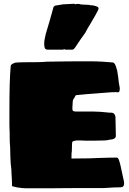

<svg xmlns="http://www.w3.org/2000/svg" viewBox="-20 -997 685 1021"><path d="M270 4H112Q101 4 97 3Q92 2 86 1.5Q80 1 73 0L52 -5Q47 -5 44 -8Q44 -10 44 -10Q44 -36 41 -78Q41 -94 39.5 -105Q38 -116 37 -125L35 -167Q34 -176 34.5 -187Q35 -198 34 -212L32 -242Q31 -261 31.5 -276Q32 -291 31 -301Q31 -306 30.5 -313.5Q30 -321 30 -338.5Q30 -356 30 -390Q30 -485 31.5 -543.5Q33 -602 37 -646Q37 -656 62 -664Q72 -665 85.5 -665.5Q99 -666 111 -666Q152 -666 181.5 -666.5Q211 -667 230 -669Q289 -670 333 -670.5Q377 -671 408 -671H452Q494 -671 525 -669Q556 -667 578 -665Q593 -665 601 -628Q603 -624 604 -616Q605 -608 608 -591Q610 -569 612 -557Q614 -545 616 -534Q617 -532 617 -523Q616 -522 616 -515Q615 -506 605 -506Q603 -507 594 -507Q572 -507 546.5 -504.5Q521 -502 489 -500L437 -496L385 -491Q382 -491 377 -480Q374 -473 371 -470.5Q368 -468 367 -459L365 -425Q364 -412 368 -408Q372 -404 383 -404H472Q510 -404 561 -398H571Q590 -398 594 -376L596 -277V-274Q596 -256 562 -254Q553 -251 535 -250Q517 -249 480 -249Q443 -249 431.5 -249Q420 -249 415 -250Q394 -250 388 -250Q382 -250 380 -249Q370 -247 366.5 -244.5Q363 -242 363 -231.5Q363 -221 362 -193Q361 -189 360.5 -182.5Q360 -176 360 -154Q420 -154 454 -155Q488 -156 507 -157Q536 -158 559.5 -158.5Q583 -159 602 -159Q605 -159 610 -152Q614 -145 621 -116Q628 -87 638 -37Q640 -32 640 -22Q640 -1 621 -1Q589 -1 550 2Q543 3 530.5 3Q518 3 479 3Q444 3 401.5 3Q359 3 323.5 3.5Q288 4 270 4ZM328 -733 320 -736 317 -733H234Q222 -733 218.5 -741Q215 -749 215 -763Q215 -780 218.5 -793.5Q222 -807 223 -815Q234 -851 244 -886Q254 -921 265 -961L273 -967L316 -974L375 -977L381 -974Q385 -976 391 -976H401Q403 -976 404 -975Q405 -974 408 -974L414 -973L456 -971L464 -968Q466 -968 466 -969H471Q492 -965 498 -961Q504 -958 504 -952Q504 -948 501 -942Q499 -937 491 -923Q489 -919 481.5 -906Q474 -893 461 -871Q456 -862 452 -856Q448 -850 446 -846L433 -822Q416 -798 407 -785.5Q398 -773 393.5 -765.5Q389 -758 382 -748Q372 -733 365 -733Z"/></svg>

Font: Sigmar
Style: Regular
Weight: 400
Designer: Vernon Adams
Foundry: Vernon Adams
Version: Version 1.000; ttfautohint (v1.8.4.7-5d5b);gftools[0.9.24]